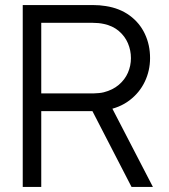

<svg xmlns="http://www.w3.org/2000/svg" viewBox="-20 -740 670 760"><path d="M500.7 0 333 -325 412.3 -334 585.3 0ZM70 0V-720H348Q374.2 -720 398.7 -716Q453.7 -707.5 493.2 -678.6Q532.7 -649.7 553.3 -606.1Q574 -562.5 574 -510Q574 -460.5 553.2 -416.8Q532.3 -373 492.7 -342.9Q453 -312.8 398.7 -304Q374.2 -300 348 -300H143.3V0ZM346 -370.3H350.8Q361.7 -370.7 371.8 -371.6Q381.8 -372.5 390.7 -374.7Q426 -383.7 450.2 -404.2Q474.5 -424.8 486.4 -452.3Q498.3 -479.8 498.3 -510Q498.3 -540.5 486.4 -568.7Q474.5 -596.8 450.2 -617.4Q425.8 -638 390.7 -645.3Q370.5 -649.7 346 -649.7H143.3V-370.3Z"/></svg>

Font: Hauora
Style: Regular
Weight: 400
Designer: Wayne Shih
Foundry: WCYS
Version: Version 1.001